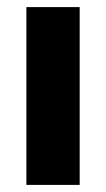

<svg xmlns="http://www.w3.org/2000/svg" viewBox="-20 -520 298 540"><path d="M54.2 -500H204.1V0H54.2Z"/></svg>

Font: Gully
Style: Bold
Weight: 700
Designer: jaikishan Patel
Foundry: MagicType
Version: Version 1.000;Glyphs 3.2 (3242)